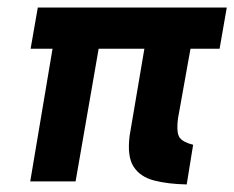

<svg xmlns="http://www.w3.org/2000/svg" viewBox="-20 -480 620 508"><path d="M80 -460H580L561 -351H484L451 -167Q446 -127 456 -115Q466 -103 491 -97L474 8Q424 7 387.5 -2.5Q351 -12 333.5 -39Q316 -66 323 -121L362 -351H241L180 0H60L119 -351H61Z"/></svg>

Font: Von Semi
Style: Italic
Weight: 600
Version: Version 4.000; ttfautohint (v1.8.4.7-5d5b)